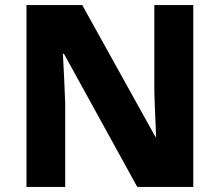

<svg xmlns="http://www.w3.org/2000/svg" viewBox="-20 -734 863 754"><path d="M739 0V-714H586V-383C587 -325 591 -254 593 -197H590L303 -714H84V0H236V-330C234 -391 230 -465 227 -523H231L519 0Z"/></svg>

Font: Noto Sans Arabic ExtBd
Style: Regular
Weight: 800
Designer: Monotype Design Team, Nadine Chahine, Nizar Qandah and Khaled Hosny
Foundry: Monotype Imaging Inc.
Version: Version 2.012